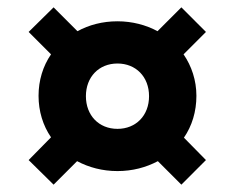

<svg xmlns="http://www.w3.org/2000/svg" viewBox="-20 -613 640 523"><path d="M300 -147C341 -147 378 -157 410 -174L474 -110L541 -177L481 -238C503 -270 515 -309 515 -352C515 -394 502 -433 480 -465L541 -526L474 -593L409 -528C378 -545 340 -555 300 -555C259 -555 222 -545 191 -528L126 -593L58 -526L119 -465C97 -433 85 -394 85 -352C85 -310 97 -271 119 -239L58 -177L126 -110L190 -174C222 -157 259 -147 300 -147ZM214 -351C214 -403 249 -440 300 -440C350 -440 386 -404 386 -351C386 -298 350 -262 300 -262C249 -262 214 -299 214 -351Z"/></svg>

Font: MV Cash SemiBold
Style: Regular
Weight: 600
Designer: Rodrigo Fuenzalida
Foundry: fragTYPE
Version: Version 1.100;Glyphs 3.1.2 (3151)